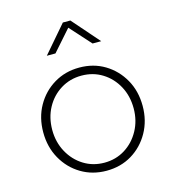

<svg xmlns="http://www.w3.org/2000/svg" viewBox="-116 -881 894 989"><g transform="rotate(-15 331.0 -386.0)"><path d="M331 12Q407 12 466.5 -24Q526 -60 561 -122.5Q596 -185 596 -263Q596 -342 561 -404Q526 -466 466.5 -502Q407 -538 331 -538Q256 -538 196 -502Q136 -466 101 -404Q66 -342 66 -263Q66 -185 101 -122.5Q136 -60 196 -24Q256 12 331 12ZM331 -31Q270 -31 221 -61.5Q172 -92 143 -145Q114 -198 114 -263Q114 -329 142.5 -381.5Q171 -434 220.5 -464.5Q270 -495 331 -495Q393 -495 442 -464.5Q491 -434 519.5 -381.5Q548 -329 548 -263Q548 -198 519 -145Q490 -92 441 -61.5Q392 -31 331 -31ZM186 -640H232L330 -751L430 -640H476L350 -784H310Z"/></g></svg>

Font: Plus Jakarta Sans ExtraLight
Style: Regular
Weight: 200
Designer: Gumpita Rahayu
Foundry: Tokotype
Version: Version 2.004; ttfautohint (v1.8.3)